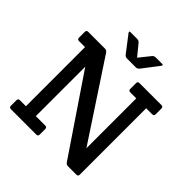

<svg xmlns="http://www.w3.org/2000/svg" viewBox="-225 -1028 1192 1192"><g transform="rotate(45 371.5 -431.5)"><path d="M645 -598V-15Q645 0 630 0H557Q542 0 534 -12L195 -513V-79H278Q293 -79 293 -64V-15Q293 0 278 0H55Q40 0 40 -15V-64Q40 -79 55 -79H108V-598H55Q40 -598 40 -613V-664Q40 -679 55 -679H202Q216 -679 225 -666L558 -160V-598H505Q490 -598 490 -613V-664Q490 -679 505 -679H698Q713 -679 713 -664V-613Q713 -598 698 -598ZM464 -863H519Q528 -863 528 -859.5Q528 -856 525 -851L443 -744Q434 -732 419 -732H343Q328 -732 319 -744L237 -851Q234 -856 234 -859.5Q234 -863 243 -863H300Q316 -863 325 -851L383 -780L440 -851Q449 -863 464 -863Z"/></g></svg>

Font: Crete Round
Style: Regular
Weight: 400
Designer: Veronika Burian
Foundry: TypeTogether
Version: Version 1.001